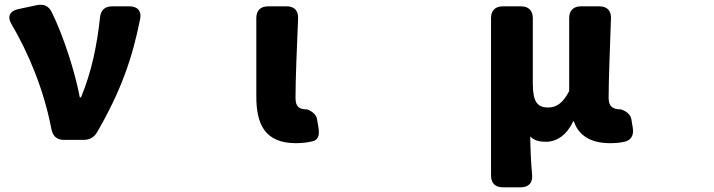

<svg xmlns="http://www.w3.org/2000/svg" viewBox="-20 -556 3040 818"><path d="M253 40H335C362 40 381 30 395 5C496 -170 544 -309 577 -475C584 -509 566 -529 532 -529H458C427 -529 409 -513 406 -481C394 -368 371 -251 325 -141H320C301 -244 252 -400 200 -505C187 -531 166 -540 137 -534L57 -517C21 -509 10 -484 29 -453C101 -331 167 -174 199 -6C205 25 223 40 253 40Z M1241 54C1273 54 1296 50 1315 45C1335 39 1342 20 1337 -11L1331 -47C1326 -79 1288 -90 1288 -90C1255 -90 1239 -101 1239 -139C1239 -218 1245 -357 1250 -478C1251 -511 1234 -529 1201 -529H1122C1090 -529 1072 -511 1072 -479V-145C1072 -26 1109 54 1241 54Z M2072 -479V192C2072 224 2090 242 2122 242H2199C2232 242 2250 223 2247 189C2242 135 2240 87 2239 25C2257 44 2280 48 2306 48C2354 48 2396 17 2422 -39H2425C2445 22 2498 54 2579 54C2604 54 2623 52 2640 48C2669 42 2681 20 2676 -11L2670 -47C2665 -80 2625 -90 2625 -90C2592 -90 2573 -101 2573 -139C2573 -218 2579 -357 2583 -478C2584 -511 2566 -529 2534 -529H2455C2423 -529 2405 -511 2405 -479V-168C2379 -118 2352 -98 2315 -98C2270 -98 2250 -122 2250 -199V-479C2250 -511 2232 -529 2200 -529H2122C2090 -529 2072 -511 2072 -479Z"/></svg>

Font: コーポレート・ロゴ（ラウンド）ver3 Bold
Style: Regular
Weight: 700
Designer: [KANA_main] LOGOTYPE.JP [Source Han Sans] Ryoko NISHIZUKA 西塚涼子 (kana, bopomofo & ideographs); Paul D. Hunt (Latin, Greek
Version: Version 12.001;FEAKit 1.0